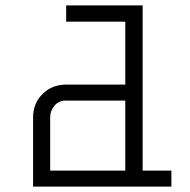

<svg xmlns="http://www.w3.org/2000/svg" viewBox="-20 -688 700 708"><path d="M102 0V-255Q102 -307 137 -341.5Q172 -376 224 -376H442V-608H224V-668H506V-59H612V0ZM165 -59H442V-317H222Q197 -317 181 -298.5Q165 -280 165 -255Z"/></svg>

Font: Zaghawa Beria
Style: Regular
Weight: 400
Designer: Anonymous
Foundry: Designed by a volunteer who chooses to remain anonymous, in cooperation with SIL International and the Mission Protestan
Version: Version 1.001